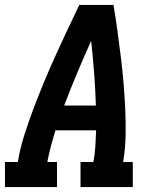

<svg xmlns="http://www.w3.org/2000/svg" viewBox="-24 -755 644 775"><path d="M-4 0V-101H48Q57 -156 74 -209.5Q91 -263 111 -316Q131 -369 153 -422Q175 -475 198.5 -527Q222 -579 246.5 -631Q271 -683 296 -735H434Q443 -683 450 -631Q457 -579 463.5 -527Q470 -475 474.5 -422Q479 -369 481.5 -316Q484 -263 483 -209Q482 -155 473 -101H512V0H301V-101H353Q359 -133 361 -165Q363 -197 364 -229H200Q190 -197 181.5 -165Q173 -133 167 -101H206V0ZM235 -329H363Q361 -395 356 -460Q351 -525 344 -590Q315 -526 287.5 -460.5Q260 -395 235 -329Z"/></svg>

Font: Iosevka Curly Slab Extended
Style: Bold Italic
Weight: 700
Width: 7
Italic angle: -9°
Monospace: yes
Designer: Belleve Invis
Foundry: Belleve Invis
Version: Version 11.0.0; ttfautohint (v1.8.3)